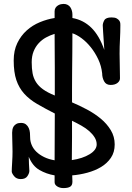

<svg xmlns="http://www.w3.org/2000/svg" viewBox="-20 -878 672 981"><path d="M304 83Q286 83 272.5 74.5Q259 66 259 53V18Q217 11 181.5 -9.5Q146 -30 127 -77Q127 -57 128 -41L130 -5Q130 7 120 22Q110 37 86 37Q64 37 52 22Q40 7 40 -2Q40 -8 40.5 -20Q41 -32 42 -47Q43 -62 43.5 -77Q44 -92 44 -103Q44 -119 43.5 -130Q43 -141 43 -151.5Q43 -162 42.5 -173Q42 -184 42 -200Q42 -207 43.5 -216Q45 -225 50 -232.5Q55 -240 64 -245Q73 -250 87 -250Q103 -250 112.5 -242.5Q122 -235 127 -223.5Q132 -212 133 -199Q134 -186 134 -175Q134 -156 142 -137Q150 -118 166 -102.5Q182 -87 205.5 -75.5Q229 -64 259 -59Q259 -119 259.5 -176.5Q260 -234 260 -298Q209 -324 169.5 -347Q130 -370 103.5 -399.5Q77 -429 63.5 -469Q50 -509 50 -569Q50 -620 68.5 -658Q87 -696 116.5 -722.5Q146 -749 183.5 -764.5Q221 -780 259 -786V-820Q259 -831 264 -838.5Q269 -846 276.5 -850.5Q284 -855 291.5 -856.5Q299 -858 305 -858Q317 -858 326 -853Q335 -848 340 -840Q345 -832 347.5 -822.5Q350 -813 350 -804V-786Q406 -776 446.5 -736.5Q487 -697 513 -623Q509 -685 507 -712.5Q505 -740 505 -748Q505 -760 513 -774.5Q521 -789 550 -789Q567 -789 576 -784Q585 -779 589.5 -772.5Q594 -766 594.5 -759.5Q595 -753 595 -750Q595 -715 593 -677.5Q591 -640 591 -604Q591 -572 592 -541Q593 -510 593 -478Q593 -464 580 -454Q567 -444 545 -444Q522 -444 512 -462.5Q502 -481 502 -503Q498 -541 482 -575Q466 -609 444 -636.5Q422 -664 397 -682.5Q372 -701 350 -708Q350 -661 349.5 -610.5Q349 -560 348.5 -512.5Q348 -465 348 -424Q348 -383 348 -355Q386 -339 424.5 -318.5Q463 -298 494.5 -272Q526 -246 546 -213Q566 -180 566 -140Q566 -100 546.5 -71.5Q527 -43 496 -24.5Q465 -6 426 4.5Q387 15 349 18Q349 26 349.5 34Q350 42 350 50Q350 69 338.5 76Q327 83 304 83ZM142 -560Q142 -528 146.5 -503.5Q151 -479 164 -458.5Q177 -438 200 -421.5Q223 -405 260 -390Q260 -417 260 -453.5Q260 -490 260 -531.5Q260 -573 259.5 -617.5Q259 -662 259 -705Q236 -698 215 -686.5Q194 -675 177.5 -657Q161 -639 151.5 -615Q142 -591 142 -560ZM347 -60Q402 -68 438 -90Q474 -112 474 -140Q474 -159 463.5 -176Q453 -193 436 -208Q419 -223 396 -236Q373 -249 348 -261Q348 -225 348 -177Q348 -129 347 -60Z"/></svg>

Font: Life Savers ExtraBold
Style: Regular
Weight: 800
Designer: Pablo Impallari, Rodrigo Fuenzalida, Brenda Gallo
Foundry: Pablo Impallari, Rodrigo Fuenzalida, Brenda Gallo
Version: Version 3.001; ttfautohint (v0.95) -l 8 -r 50 -G 200 -x 14 -